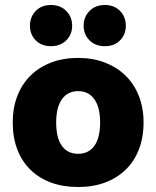

<svg xmlns="http://www.w3.org/2000/svg" viewBox="-20 -733 626 769"><path d="M555 -243Q555 -183 536.5 -135Q518 -87 483.5 -53.5Q449 -20 401 -2Q353 16 293 16Q233 16 185 -1.5Q137 -19 102.5 -52.5Q68 -86 49.5 -134Q31 -182 31 -243Q31 -302 50 -350Q69 -398 103.5 -431.5Q138 -465 186 -483Q234 -501 293 -501Q352 -501 400 -482.5Q448 -464 482.5 -430.5Q517 -397 536 -349Q555 -301 555 -243ZM293 -368Q251 -368 228 -335.5Q205 -303 205 -243Q205 -180 228 -148.5Q251 -117 293 -117Q335 -117 358 -149Q381 -181 381 -243Q381 -303 358 -335.5Q335 -368 293 -368ZM269 -630Q269 -595 245.5 -571.5Q222 -548 184 -548Q146 -548 123 -571.5Q100 -595 100 -630Q100 -665 123 -689Q146 -713 184 -713Q222 -713 245.5 -689Q269 -665 269 -630ZM484 -630Q484 -595 461 -571.5Q438 -548 400 -548Q362 -548 338.5 -571.5Q315 -595 315 -630Q315 -665 338.5 -689Q362 -713 400 -713Q438 -713 461 -689Q484 -665 484 -630Z"/></svg>

Font: Baloo Thambi 2 ExtraBold
Style: Regular
Weight: 800
Designer: Aadarsh Rajan and Ek Type
Foundry: Ek Type
Version: Version 1.640;hotconv 1.0.111;makeotfexe 2.5.65597; ttfautoh